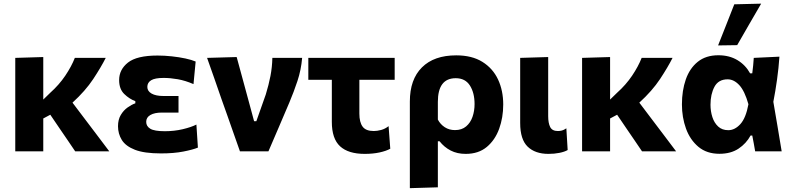

<svg xmlns="http://www.w3.org/2000/svg" viewBox="-20 -808 4234 1025"><path d="M61.5 0V-499L211 -503.5V-276.5L248 -312.5Q295.5 -355 328.5 -404Q361.5 -453 379.5 -499H544.5Q519.5 -449.5 477.8 -386.2Q436 -323 367 -260L432 -174Q462 -134.5 496 -89.5Q530 -44 563.5 0H381.5Q361 -30 341.5 -59Q322 -87.5 301.5 -117.5L248.5 -195.5L211 -175.5V0Z M839.5 11Q750 11 700.2 -8.5Q650.5 -28 630.2 -61Q610 -94 610 -134Q610 -169.5 624.8 -194.2Q639.5 -219 661 -234.2Q682.5 -249.5 702.5 -256.5V-268Q671 -279.5 643.5 -306Q616 -332.5 616 -380.5Q616 -436.5 663.2 -474Q710.5 -511.5 821 -511.5Q858.5 -511.5 897.5 -507.2Q936.5 -503 970 -495.8Q1003.5 -488.5 1024.5 -479.5L1013 -359Q969 -378 929 -385Q889 -392 853.5 -392Q807 -392 786.8 -379.5Q766.5 -367 766.5 -344Q766.5 -321.5 789.2 -308.5Q812 -295.5 853 -295.5H933V-207H843.5Q805.5 -207 783 -194.2Q760.5 -181.5 760.5 -157.5Q760.5 -134 782.2 -120.8Q804 -107.5 860 -107.5Q910 -107.5 955.5 -118.2Q1001 -129 1028.5 -143L1036.5 -20Q1010 -9 959 1Q908 11 839.5 11Z M1261 0Q1244.5 -47 1227.5 -95Q1210.5 -143 1194.5 -189L1163 -277.5Q1144 -332.5 1124.5 -388.5Q1104.5 -444 1085.5 -499L1243.5 -503.5Q1259 -447 1278.5 -375Q1298 -302.5 1316 -237L1336.5 -161H1348.5L1399 -304Q1414.5 -354.5 1423.8 -402.2Q1433 -450 1434 -499H1593Q1587.5 -434.5 1568 -375.8Q1548.5 -317 1525 -261.5Q1497 -196 1468.8 -129.8Q1440.5 -63.5 1413 0Z M1927 13.5Q1839.5 13.5 1795.5 -27Q1751.5 -67.5 1751.5 -157.5V-382H1626V-499H2087V-382H1898.5V-201.5Q1898.5 -155.5 1915.8 -132Q1933 -108.5 1975.5 -108.5Q1993.5 -108.5 2014.8 -114.2Q2036 -120 2054.5 -134.5L2063.5 -14Q2042 -2 2006.5 5.8Q1971 13.5 1927 13.5Z M2168 196.5V-266Q2168 -384 2232.5 -448.2Q2297 -512.5 2415.5 -512.5Q2499.5 -512.5 2555.2 -477.8Q2611 -443 2638.8 -383.8Q2666.5 -324.5 2666.5 -250Q2666.5 -180.5 2644.8 -120.5Q2623 -60.5 2578.8 -23.5Q2534.5 13.5 2466 13.5Q2420.5 13.5 2385.8 -4.5Q2351 -22.5 2326.5 -54H2317.5V192ZM2409 -113.5Q2445 -113.5 2468.2 -133Q2491.5 -152.5 2502.5 -184.2Q2513.5 -216 2513.5 -252.5Q2513.5 -312 2488.8 -351.2Q2464 -390.5 2413 -390.5Q2317.5 -390.5 2317.5 -264V-169.5Q2331 -144 2354.5 -128.8Q2378 -113.5 2409 -113.5Z M2908 13.5Q2837 13.5 2797 -25Q2757 -63.5 2757 -151.5V-499L2906.5 -503.5V-188Q2906.5 -151 2917.2 -129.8Q2928 -108.5 2958 -108.5Q2969 -108.5 2979.8 -111.2Q2990.5 -114 3003.5 -123L3010.5 -7Q2994 2.5 2966.8 8Q2939.5 13.5 2908 13.5Z M3087.5 0V-499L3237 -503.5V-276.5L3274 -312.5Q3321.5 -355 3354.5 -404Q3387.5 -453 3405.5 -499H3570.5Q3545.5 -449.5 3503.8 -386.2Q3462 -323 3393 -260L3458 -174Q3488 -134.5 3522 -89.5Q3556 -44 3589.5 0H3407.5Q3387 -30 3367.5 -59Q3348 -87.5 3327.5 -117.5L3274.5 -195.5L3237 -175.5V0Z M3820.5 13Q3753 13 3708.5 -24.2Q3664 -61.5 3642.2 -121.5Q3620.5 -181.5 3620.5 -250.5Q3620.5 -324.5 3641.2 -384Q3662 -443.5 3705.2 -478.2Q3748.5 -513 3815 -513Q3873.5 -513 3916.8 -487Q3960 -461 3984.5 -416.5H3996Q3999 -438 4000.8 -458.5Q4002.5 -479 4004 -499L4141 -505.5Q4137 -445.5 4128.2 -382.8Q4119.5 -320 4108.5 -264.5Q4120 -198.5 4131 -132.5Q4141.5 -66 4153 0H4011.5Q4007.5 -21 4004 -42.5Q4000 -63.5 3996 -84.5H3987Q3964 -42 3922.8 -14.5Q3881.5 13 3820.5 13ZM3868 -113Q3903 -113 3932.5 -145.5Q3962 -178 3975.5 -251.5Q3955.5 -322.5 3926.8 -353.5Q3898 -384.5 3864.5 -384.5Q3815.5 -384.5 3794.2 -344.8Q3773 -305 3773 -249Q3773 -214 3783 -183Q3793 -152 3814 -132.5Q3835 -113 3868 -113ZM3813.5 -565.5Q3835 -620.5 3857 -675.5Q3878.5 -730.5 3900 -785L4043.5 -788.5Q4010.5 -731.5 3978.5 -676.5Q3946.5 -621 3915.5 -567Z"/></svg>

Font: Heraclito
Style: Bold
Weight: 700
Designer: Kostas Bartsokas (font) & Cristiano Sobral (main changes)
Foundry: Kostas Bartsokas (font) & Cristiano Sobral (main changes)
Version: Version 1.00;July 8, 2020;FontCreator 13.0.0.2655 64-bit